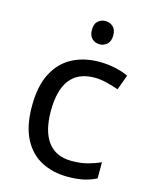

<svg xmlns="http://www.w3.org/2000/svg" viewBox="-113 -811 706 895"><g transform="rotate(15 240.0 -363.5)"><path d="M300 10Q229 10 173.5 -19Q118 -48 86.5 -109Q55 -170 55 -265Q55 -364 88 -426Q121 -488 177.5 -517Q234 -546 306 -546Q347 -546 385 -537.5Q423 -529 447 -517L420 -444Q396 -453 364 -461Q332 -469 304 -469Q146 -469 146 -266Q146 -169 184.5 -117.5Q223 -66 299 -66Q343 -66 376.5 -75Q410 -84 438 -97V-19Q411 -5 378.5 2.5Q346 10 300 10ZM285 -737Q305 -737 320.5 -723.5Q336 -710 336 -681Q336 -653 320.5 -639Q305 -625 285 -625Q263 -625 248 -639Q233 -653 233 -681Q233 -710 248 -723.5Q263 -737 285 -737Z"/></g></svg>

Font: Noto Sans Inscriptional Pahlavi
Style: Regular
Weight: 400
Designer: Monotype Design Team
Foundry: Monotype Imaging Inc.
Version: Version 2.003; ttfautohint (v1.8.4.7-5d5b)